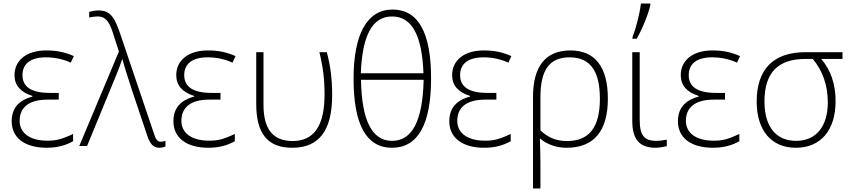

<svg xmlns="http://www.w3.org/2000/svg" viewBox="-20 -825 4804 1085"><path d="M244 10C302 10 351 -3 393 -27V-68C325 -36 294 -30 248 -30C149 -30 91 -73 91 -142C91 -217 142 -262 249 -262H312V-300H261C158 -300 107 -334 107 -400C107 -463 150 -501 240 -501C289 -501 336 -491 380 -471L397 -508C344 -531 300 -540 241 -540C131 -540 62 -485 62 -400C62 -343 96 -304 163 -283V-279C86 -259 46 -213 46 -140C46 -46 120 10 244 10Z M880 10C894 10 905 7 915 3V-29C907 -26 898 -24 888 -24C869 -24 860 -39 851 -67L660 -632C629 -721 608 -766 536 -766C520 -766 503 -763 484 -758V-726C502 -730 518 -732 532 -732C584 -732 603 -690 624 -620L652 -534L428 0H472L635 -396C649 -429 661 -462 670 -490H672C681 -455 700 -394 729 -306L812 -59C828 -11 847 10 880 10Z M1158 10C1216 10 1265 -3 1307 -27V-68C1239 -36 1208 -30 1162 -30C1063 -30 1005 -73 1005 -142C1005 -217 1056 -262 1163 -262H1226V-300H1175C1072 -300 1021 -334 1021 -400C1021 -463 1064 -501 1154 -501C1203 -501 1250 -491 1294 -471L1311 -508C1258 -531 1214 -540 1155 -540C1045 -540 976 -485 976 -400C976 -343 1010 -304 1077 -283V-279C1000 -259 960 -213 960 -140C960 -46 1034 10 1158 10Z M1631 10C1780 10 1857 -83 1857 -287C1857 -384 1847 -452 1827 -530H1785C1806 -443 1814 -376 1814 -290C1814 -114 1754 -28 1634 -28C1517 -28 1469 -102 1469 -233V-530H1428V-237C1428 -71 1492 10 1631 10Z M2195 10C2342 10 2416 -122 2416 -382C2416 -641 2344 -771 2198 -771C2053 -771 1978 -629 1978 -381C1978 -121 2050 10 2195 10ZM2019 -411C2027 -617 2080 -732 2195 -732C2310 -732 2365 -622 2373 -411ZM2196 -29C2082 -29 2024 -144 2020 -374H2374C2369 -142 2309 -29 2196 -29Z M2717 10C2775 10 2824 -3 2866 -27V-68C2798 -36 2767 -30 2721 -30C2622 -30 2564 -73 2564 -142C2564 -217 2615 -262 2722 -262H2785V-300H2734C2631 -300 2580 -334 2580 -400C2580 -463 2623 -501 2713 -501C2762 -501 2809 -491 2853 -471L2870 -508C2817 -531 2773 -540 2714 -540C2604 -540 2535 -485 2535 -400C2535 -343 2569 -304 2636 -283V-279C2559 -259 2519 -213 2519 -140C2519 -46 2593 10 2717 10Z M2992 240H3034V95C3034 50 3032 6 3031 -42H3032C3073 -7 3128 10 3182 10C3336 10 3415 -84 3415 -267C3415 -448 3342 -540 3203 -540C3064 -540 2992 -451 2992 -277ZM3184 -28C3122 -28 3077 -48 3034 -88V-275C3034 -429 3084 -501 3199 -501C3318 -501 3370 -420 3370 -267C3370 -106 3310 -28 3184 -28Z M3554 -606H3578C3611 -663 3645 -748 3655 -797V-805H3602C3594 -741 3573 -663 3554 -614ZM3684 10C3706 10 3736 4 3748 1V-36C3729 -32 3708 -29 3688 -29C3621 -29 3595 -60 3595 -147V-530H3553V-142C3553 -40 3592 10 3684 10Z M4009 10C4067 10 4116 -3 4158 -27V-68C4090 -36 4059 -30 4013 -30C3914 -30 3856 -73 3856 -142C3856 -217 3907 -262 4014 -262H4077V-300H4026C3923 -300 3872 -334 3872 -400C3872 -463 3915 -501 4005 -501C4054 -501 4101 -491 4145 -471L4162 -508C4109 -531 4065 -540 4006 -540C3896 -540 3827 -485 3827 -400C3827 -343 3861 -304 3928 -283V-279C3851 -259 3811 -213 3811 -140C3811 -46 3885 10 4009 10Z M4477 10C4619 10 4702 -90 4702 -254C4702 -347 4676 -427 4621 -492H4741V-530H4531C4351 -530 4256 -434 4256 -251C4256 -88 4339 10 4477 10ZM4479 -29C4364 -29 4300 -111 4300 -251C4300 -415 4376 -492 4533 -492H4573C4629 -425 4658 -343 4658 -246C4658 -111 4592 -29 4479 -29Z"/></svg>

Font: Kathrein 35 Thin
Style: Regular
Weight: 250
Designer: Lazydogs Typefoundry, based on Open Sans by Ascender Corporation
Foundry: Lazydogs Typefoundry
Version: Version 1.003;PS 001.003;hotconv 1.0.88;makeotf.lib2.5.64775